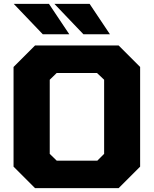

<svg xmlns="http://www.w3.org/2000/svg" viewBox="-20 -972 794 992"><path d="M201 -795 51 -952H233L338 -795ZM411 -795 261 -952H443L548 -795ZM161 0 50 -111V-626L161 -737H593L704 -626V-111L593 0ZM273 -142H483L518 -177V-560L481 -595H273L237 -560V-177Z"/></svg>

Font: Tomorrow
Style: Bold
Weight: 700
Designer: Tony de Marco, Monica Rizzolli
Foundry: Just in Type
Version: Version 2.002